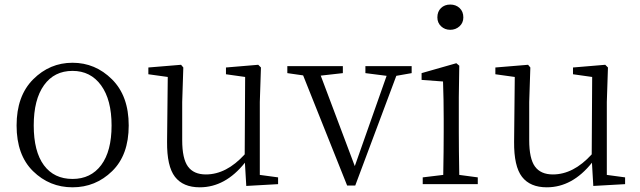

<svg xmlns="http://www.w3.org/2000/svg" viewBox="-20 -797 2769 831"><path d="M465.3 -56.2Q393.6 13.7 293.9 13.7Q194.3 13.7 123 -56.2Q51.8 -126 51.8 -253.9Q51.8 -381.8 123.5 -453.6Q195.3 -525.4 293.9 -525.4Q392.6 -525.4 464.8 -453.6Q537.1 -381.8 537.1 -253.9Q537.1 -126 465.3 -56.2ZM293.9 -22.5Q373 -22.5 418 -82.5Q462.9 -142.6 462.9 -253.9Q462.9 -365.2 417.5 -427.7Q372.1 -490.2 293.9 -490.2Q214.8 -490.2 170.4 -428.2Q126 -366.2 126 -253.9Q126 -141.6 169.9 -82Q213.9 -22.5 293.9 -22.5Z M1104.5 -40 1183.6 -29.3V0L1045.9 7.8L1040 -92.8Q955.1 13.7 844.7 13.7Q772.5 13.7 737.3 -31.7Q702.1 -77.1 703.1 -183.6L706.1 -463.9L622.1 -475.6V-504.9L763.7 -516.6L773.4 -504.9L768.6 -355.5V-190.4Q768.6 -110.4 793.5 -76.2Q818.4 -42 871.1 -42Q960 -42 1039.1 -128.9L1041 -463.9L958 -475.6V-504.9L1097.7 -516.6L1109.4 -504.9L1104.5 -355.5Z M1761.7 -510.7V-480.5L1695.3 -468.8L1517.6 5.9H1482.4L1292 -470.7L1223.6 -480.5V-510.7H1463.9V-480.5L1368.2 -469.7L1515.6 -78.1L1653.3 -468.8L1561.5 -480.5V-510.7Z M1873 -721.7Q1873 -747.1 1888.7 -762.2Q1904.3 -777.3 1928.7 -777.3Q1953.1 -777.3 1969.2 -762.2Q1985.4 -747.1 1985.4 -721.7Q1985.4 -698.2 1968.8 -683.1Q1952.1 -668 1928.7 -668Q1905.3 -668 1889.2 -683.1Q1873 -698.2 1873 -721.7ZM1967.8 -40 2047.9 -29.3V0H1809.6V-29.3L1898.4 -40Q1900.4 -149.4 1900.4 -226.6V-282.2Q1900.4 -365.2 1897.5 -444.3L1804.7 -451.2V-480.5L1955.1 -523.4L1967.8 -512.7L1965.8 -376V-226.6Q1965.8 -149.4 1967.8 -40Z M2606.4 -40 2685.5 -29.3V0L2547.9 7.8L2542 -92.8Q2457 13.7 2346.7 13.7Q2274.4 13.7 2239.3 -31.7Q2204.1 -77.1 2205.1 -183.6L2208 -463.9L2124 -475.6V-504.9L2265.6 -516.6L2275.4 -504.9L2270.5 -355.5V-190.4Q2270.5 -110.4 2295.4 -76.2Q2320.3 -42 2373 -42Q2461.9 -42 2541 -128.9L2543 -463.9L2460 -475.6V-504.9L2599.6 -516.6L2611.3 -504.9L2606.4 -355.5Z"/></svg>

Font: Bpmf Zihi Serif Light
Style: Light
Weight: 300
Foundry: But Ko
Version: Version 1.320